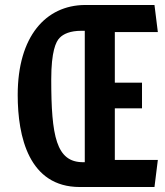

<svg xmlns="http://www.w3.org/2000/svg" viewBox="-20 -750 660 770"><path d="M300 0H599.5L613 -108.5H440.5V-315.5H549.5V-418.5H440.5V-621.5H613L599.5 -730H320C164 -728.5 51 -605 51 -369C51 -201.5 96 0 300 0ZM185.5 -432C185.5 -543 204 -583.5 219.5 -598.5C234.5 -614 261.5 -626.5 306.5 -626.5H320V-99.5H313C205.5 -99.5 185.5 -203.5 185.5 -432Z"/></svg>

Font: Monaspace Argon SemiBold
Style: Regular
Weight: 600
Designer: Riley Cran & the Lettermatic Team
Foundry: Lettermatic
Version: Version 1.000 (Monaspace Argon)